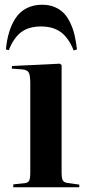

<svg xmlns="http://www.w3.org/2000/svg" viewBox="-20 -791 381 811"><path d="M158.2 -771Q188 -771 211.4 -761Q234.9 -751 250.5 -734.4Q266.1 -717.8 277.6 -692.9Q289.1 -668 295.2 -641.6Q301.3 -615.2 305.2 -582L291 -578.1Q270 -630.9 237.3 -655Q204.6 -679.2 153.8 -679.2Q100.1 -679.2 68.4 -654.3Q36.6 -629.4 17.1 -579.1L4.9 -582Q8.8 -622.6 18.6 -655Q28.3 -687.5 45.9 -714.4Q63.5 -741.2 92 -756.1Q120.6 -771 158.2 -771ZM36.1 0V-12.2L83 -17.1Q98.1 -18.6 103 -27.6Q107.9 -36.6 107.9 -63V-437Q107.9 -472.2 101.6 -484.1Q95.2 -496.1 73.2 -498L29.8 -501L30.8 -512.2L232.9 -522L240.2 -516.1V-61Q240.2 -37.1 245.8 -28.3Q251.5 -19.5 267.1 -18.1L314.9 -11.2V0Z"/></svg>

Font: Display Semibold
Style: Regular
Weight: 600
Designer: Latin by Veronika Burian and Jose Scaglione. Greek by Irene Vlachou. Cyrillic by Vera Evstafieva.
Foundry: TypeTogether
Version: Version 3.002